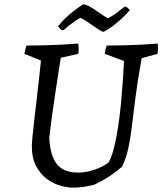

<svg xmlns="http://www.w3.org/2000/svg" viewBox="-20 -849 745 881"><path d="M315 12Q291 12 259 3.5Q227 -5 197 -26.5Q167 -48 146.5 -85.5Q126 -123 126 -180Q126 -190 129.5 -226.5Q133 -263 139 -313.5Q145 -364 151 -416Q157 -468 161.5 -510Q166 -552 168 -571L92 -602Q94 -612 96 -621Q98 -630 102 -640Q142 -640 181 -641Q220 -642 259.5 -644Q299 -646 339 -649Q341 -637 341 -625.5Q341 -614 339 -602L259 -584Q256 -566 251 -534Q246 -502 240 -462.5Q234 -423 227.5 -379.5Q221 -336 215.5 -293.5Q210 -251 206 -215Q209 -163 223 -127.5Q237 -92 265.5 -74.5Q294 -57 339 -57Q374 -57 412.5 -70Q451 -83 478 -103Q490 -125 499 -156Q508 -187 515 -225.5Q522 -264 527.5 -307Q533 -350 537 -394.5Q541 -439 544 -483.5Q547 -528 549 -569L461 -602Q462 -612 464 -621Q466 -630 470 -640Q509 -640 548 -641Q587 -642 626 -644Q665 -646 704 -649Q705 -637 705 -625.5Q705 -614 703 -602L630 -582Q611 -477 601.5 -400.5Q592 -324 585 -267.5Q578 -211 568.5 -167.5Q559 -124 540 -84Q515 -62 483.5 -41Q452 -20 411 -1Q386 5 362.5 8.5Q339 12 315 12ZM262 -711 246 -728Q261 -747 278.5 -764Q296 -781 317 -797.5Q338 -814 361 -829Q374 -829 392.5 -818.5Q411 -808 429 -795Q442 -786 454 -778Q466 -770 474 -765Q494 -774 514.5 -789.5Q535 -805 551 -818H560L576 -803Q564 -789 549 -774Q534 -759 517 -745Q500 -731 484 -720Q468 -709 455 -703Q448 -703 430.5 -715Q413 -727 394 -740Q380 -749 368 -757Q356 -765 349 -767Q340 -763 326 -753.5Q312 -744 297.5 -732.5Q283 -721 272 -711Z"/></svg>

Font: Labrada
Style: Italic
Weight: 400
Italic angle: -7°
Designer: Mercedes Jáuregui
Foundry: Omnibus-Type Team
Version: Version 1.000